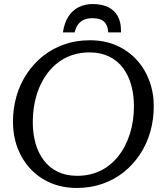

<svg xmlns="http://www.w3.org/2000/svg" viewBox="-20 -919 820 949"><path d="M438 -899Q399 -899 368.5 -883.5Q338 -868 318 -837Q298 -806 291 -759H349Q355 -784 366.5 -799Q378 -814 395.5 -821.5Q413 -829 435 -829Q461 -829 477.5 -822.5Q494 -816 503.5 -800.5Q513 -785 515 -759H578Q578 -761 578 -763Q578 -765 578 -767Q578 -811 561.5 -840Q545 -869 514 -884Q483 -899 438 -899ZM360 10Q288 10 230 -15Q172 -40 130.5 -84.5Q89 -129 66.5 -188.5Q44 -248 44 -316Q44 -383 61.5 -443.5Q79 -504 112.5 -554.5Q146 -605 192.5 -642Q239 -679 297.5 -699.5Q356 -720 424 -720Q496 -720 554 -695Q612 -670 653.5 -625.5Q695 -581 717.5 -521.5Q740 -462 740 -394Q740 -327 722.5 -266.5Q705 -206 671.5 -155.5Q638 -105 591.5 -68Q545 -31 486.5 -10.5Q428 10 360 10ZM422 -660Q381 -660 345.5 -649.5Q310 -639 280.5 -619.5Q251 -600 227.5 -573Q204 -546 187 -513Q172 -485 162 -453Q152 -421 147 -386.5Q142 -352 142 -316Q142 -259 155.5 -211Q169 -163 196.5 -126.5Q224 -90 265.5 -70Q307 -50 362 -50Q403 -50 438.5 -60.5Q474 -71 503.5 -90.5Q533 -110 556.5 -137Q580 -164 597 -197Q612 -226 622 -257.5Q632 -289 637 -323.5Q642 -358 642 -394Q642 -451 628.5 -499Q615 -547 587.5 -583.5Q560 -620 518.5 -640Q477 -660 422 -660Z"/></svg>

Font: Roboto Serif 20pt
Style: Italic
Weight: 400
Italic angle: -10°
Designer: Greg Gazdowicz
Foundry: Commercial Type
Version: Version 1.008